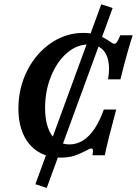

<svg xmlns="http://www.w3.org/2000/svg" viewBox="-20 -739 651 914"><path d="M67.7 -222.4Q67.7 -319.6 109.3 -402.2Q151 -484.8 221.9 -533.5Q292.9 -582.3 376.3 -582.3Q421.1 -582.3 448.6 -571.2Q476 -560.1 501.6 -542.3Q508.1 -537.5 514 -534.1Q519.9 -530.6 524.3 -530.6Q530.7 -530.6 537.2 -539.5Q543.6 -548.4 552.5 -571H611.4Q583.2 -483.1 553.3 -361.3H494.4Q503.3 -413.3 495.3 -450.6Q487.4 -487.9 463.4 -507.7Q439.3 -527.4 400.9 -527.4Q345.8 -527.4 298.3 -486.3Q250.9 -445.2 222.8 -375.6Q194.6 -306.1 194.6 -225Q194.6 -170.6 208.3 -131.5Q221.9 -92.4 247.9 -71.9Q274 -51.4 310.5 -51.4Q344.5 -51.4 374.8 -70.1Q405 -88.8 430 -126Q454.9 -163.3 474.3 -217.7H533.2Q489.7 -56.9 479.1 0H420.3Q423.5 -17.7 422.3 -25Q421.1 -32.3 414.6 -32.3Q410.6 -32.3 404 -29.2Q397.4 -26.2 389.7 -21.8Q362.7 -7.3 335.4 2Q308 11.3 268.6 11.3Q206.9 11.3 161.4 -17Q116 -45.2 91.8 -97.7Q67.7 -150.2 67.7 -222.4ZM148.4 137.9 462.1 -718.5 516.2 -700.8 202.5 155.6Z"/></svg>

Font: Playfair Micro SmCond SmLight
Style: Italic
Weight: 360
Width: 4
Italic angle: -15.6°
Designer: Claus Eggers Sørensen
Foundry: Claus Eggers Sørensen
Version: Version 2.203;Glyphs 3.3 (3326)